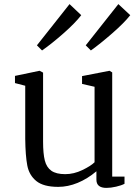

<svg xmlns="http://www.w3.org/2000/svg" viewBox="-20 -901 671 936"><path d="M53 0ZM53 -496V-531L173 -556L190 -547V-211Q190 -152 198.5 -118.5Q207 -85 230.5 -68.5Q254 -52 298 -52Q340 -52 381.5 -72Q423 -92 441 -110V-478L380 -492V-530L514 -556L527 -548V-40H587V-5Q572 3 546 9Q520 15 499 15Q450 15 450 -25V-66Q406 -29 358.5 -9.5Q311 10 264 10Q192 10 157 -18.5Q122 -47 113 -94.5Q104 -142 103 -224V-483ZM319 -881 376 -827Q347 -789 289 -738Q231 -687 185 -655L160 -680ZM557 -881 615 -827Q585 -789 526.5 -738Q468 -687 423 -655L398 -680Z"/></svg>

Font: Grenzecho Serif
Style: Serif-Regular
Weight: 400
Designer: Dan Reynolds
Foundry: Dan Reynolds
Version: Version 1.001; ttfautohint (v1.1) -l 5 -r 5 -G 72 -x 0 -D la